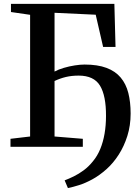

<svg xmlns="http://www.w3.org/2000/svg" viewBox="-20 -763 727 998"><path d="M333 214.5 316 174.5Q338.5 166 364 153.5Q389.5 141 415.2 122Q441 103 463 75.5Q486 48 501 11.8Q516 -24.5 523.5 -68Q531 -111.5 531 -160.5Q531.5 -265.5 499.8 -317.8Q468 -370 389 -370Q352.5 -370 322.2 -362.8Q292 -355.5 263.5 -342V-53.5L410.5 -41.5V0H34.5V-41.5L136.5 -53.5V-686L37 -700.5V-743H574.5L580.5 -519H516L477.5 -686.5L263.5 -696.5V-391Q283.5 -402 311.5 -410.2Q339.5 -418.5 368.5 -423Q397.5 -427.5 419.5 -427.5Q487.5 -427.5 533.5 -410.2Q579.5 -393 607.2 -360Q635 -327 647 -279.8Q659 -232.5 659 -173Q659 -110.5 642 -56.5Q625 -2.5 597 41Q569 84.5 534.5 115.5Q497 149 460.2 169Q423.5 189 391 199.2Q358.5 209.5 333 214.5Z"/></svg>

Font: Merriweather 60pt SemiBold
Style: Regular
Weight: 600
Version: Version 2.100